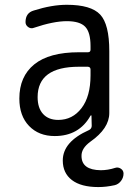

<svg xmlns="http://www.w3.org/2000/svg" viewBox="-20 -550 540 790"><path d="M304.7 -275.4Q134.8 -275.4 134.8 -150.4Q134.8 -105.5 157.2 -81.1Q179.7 -56.6 219.7 -56.6Q278.3 -56.6 315.4 -105Q352.5 -153.3 352.5 -240.2V-263.7Q352.5 -274.4 341.8 -275.4ZM205.1 9.8Q139.6 9.8 99.6 -31.7Q59.6 -73.2 59.6 -144.5Q59.6 -235.4 121.1 -285.2Q182.6 -335 304.7 -335H341.8Q352.5 -335 352.5 -345.7V-360.4Q352.5 -417 330.6 -439.9Q308.6 -462.9 254.9 -462.9Q200.2 -462.9 119.1 -435.5Q107.4 -430.7 96.2 -438.5Q85 -446.3 85 -459Q85 -497.1 119.1 -506.8Q193.4 -530.3 254.9 -530.3Q354.5 -530.3 392.1 -490.2Q429.7 -450.2 429.7 -339.8V-85Q429.7 -21.5 351.6 33.2Q314.5 60.5 315.4 91.8Q315.4 149.4 394.5 150.4Q423.8 150.4 454.1 140.6Q465.8 136.7 477.1 144Q488.3 151.4 488.3 164.1Q488.3 180.7 478 194.3Q467.8 208 452.1 211.9Q417 219.7 384.8 219.7Q313.5 219.7 275.9 190.9Q238.3 162.1 238.3 110.4Q238.3 33.2 345.7 -14.6Q356.4 -19.5 357.4 -31.2L356.4 -74.2Q356.4 -75.2 355.5 -75.2Q353.5 -75.2 352.5 -74.2Q305.7 9.8 205.1 9.8Z"/></svg>

Font: Rounded-X Mgen+ 1m regular
Style: Regular
Weight: 400
Designer: [Source Han Sans]
Ryoko NISHIZUKA  (kana & ideographs); Paul D. Hunt (Latin, Greek & Cyrillic); Wenlong ZHANG  (bopomofo
Version: Version 1.059.20150602